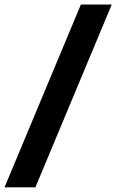

<svg xmlns="http://www.w3.org/2000/svg" viewBox="-25 -694 508 839"><path d="M129.7 124.5H-5.2L328.5 -674.3H463.3Z"/></svg>

Font: Anek Kannada Medium
Style: Regular
Weight: 500
Designer: Vaishnavi Murthy, Maithili Shingre (Kannada) & Yesha Goshar (Latin)
Foundry: Ek Type
Version: Version 1.003